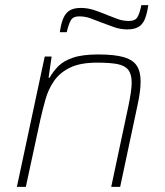

<svg xmlns="http://www.w3.org/2000/svg" viewBox="-20 -731 644 751"><path d="M46 0 155 -510H182L170 -427H174Q188 -452 208.5 -472.5Q229 -493 266 -505.5Q303 -518 364 -518Q428 -518 464 -507.5Q500 -497 515 -474Q530 -451 530 -413Q530 -394 527 -370.5Q524 -347 518 -320L450 0H415L482 -315Q488 -344 491.5 -367.5Q495 -391 495 -408Q495 -441 481.5 -458Q468 -475 438.5 -480.5Q409 -486 360 -486Q294 -486 254 -466.5Q214 -447 191.5 -414.5Q169 -382 158 -342.5Q147 -303 138 -264L81 0ZM214 -605Q219 -641 228.5 -661.5Q238 -682 254 -691Q270 -700 296 -700Q323 -700 348.5 -691.5Q374 -683 400 -672Q420 -664 440.5 -656.5Q461 -649 485 -649Q508 -649 517 -663Q526 -677 533 -711H560Q555 -676 546 -655Q537 -634 520.5 -625Q504 -616 478 -616Q451 -616 425.5 -625Q400 -634 374 -644Q354 -652 333.5 -659.5Q313 -667 289 -667Q267 -667 258 -653Q249 -639 241 -605Z"/></svg>

Font: Saira Thin Thin
Style: Italic
Weight: 250
Italic angle: -12°
Version: Version 1.101